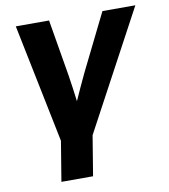

<svg xmlns="http://www.w3.org/2000/svg" viewBox="-81 -585 753 858"><g transform="rotate(-10 295.5 -156.0)"><path d="M128.4 204.1 158.2 22.9 48.3 -515.6H199.2L242.2 -260.7Q247.1 -230.5 251.2 -200Q255.4 -169.4 259.3 -138.7Q272.9 -169.4 286.9 -200Q300.8 -230.5 315.4 -260.7L441.4 -515.6H590.8L301.8 22.9L272 204.1Z"/></g></svg>

Font: Inter Display
Style: Bold Italic
Weight: 700
Italic angle: -9.39999°
Designer: Rasmus Andersson
Foundry: rsms
Version: Version 4.000;git-a52131595